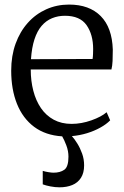

<svg xmlns="http://www.w3.org/2000/svg" viewBox="-20 -586 544 840"><path d="M240.5 233.5Q221 233.5 200.5 229.5Q180 225.5 167 220.5V161.5Q177.5 165 191.8 167.2Q206 169.5 214 169.5Q243 169.5 261.2 156.8Q279.5 144 279.5 99.5Q279.5 74.5 270.2 50Q261 25.5 252 10.5Q179 6 129.2 -31.2Q79.5 -68.5 54.2 -131.8Q29 -195 29 -277Q29 -341.5 48.2 -394.8Q67.5 -448 101.8 -486.2Q136 -524.5 182.2 -545.2Q228.5 -566 282 -566Q370.5 -566 420.5 -515.8Q470.5 -465.5 473.5 -369Q473.5 -340.5 472.5 -319.2Q471.5 -298 467.5 -282H114.5Q114.5 -232 125.8 -188.8Q137 -145.5 159.2 -113Q181.5 -80.5 215.2 -62.2Q249 -44 293 -44Q336 -44 379.8 -59.5Q423.5 -75 446.5 -95L462 -59.5Q445.5 -42.5 419 -27.8Q392.5 -13 360.5 -3.2Q328.5 6.5 294.5 9.5Q306 22 318.2 41.8Q330.5 61.5 339.2 85.8Q348 110 348 137.5Q348 170.5 334.2 192Q320.5 213.5 296.2 223.5Q272 233.5 240.5 233.5ZM115.5 -327 385 -328Q386.5 -336 387 -349.2Q387.5 -362.5 387.5 -371.5Q387.5 -434.5 358.8 -475.8Q330 -517 264 -517Q233.5 -517 207.5 -506.2Q181.5 -495.5 162 -472.8Q142.5 -450 130.8 -414Q119 -378 115.5 -327Z"/></svg>

Font: Merriweather 28pt Light
Style: Regular
Weight: 300
Version: Version 2.100